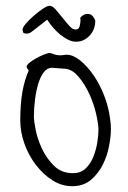

<svg xmlns="http://www.w3.org/2000/svg" viewBox="-20 -667 443 663"><path d="M360 -258Q362 -245 362.5 -237Q363 -229 363 -221Q363 -196 356.5 -162Q350 -128 334.5 -97.5Q319 -67 293.5 -45.5Q268 -24 229 -24Q193 -24 161 -44.5Q129 -65 104 -97.5Q79 -130 64.5 -170.5Q50 -211 50 -251Q50 -309 57.5 -350.5Q65 -392 79 -423Q79 -426 75.5 -429Q72 -432 72 -437Q72 -442 81.5 -450Q91 -458 104.5 -465.5Q118 -473 131.5 -478.5Q145 -484 152 -484Q156 -484 165.5 -480Q175 -476 190 -476Q195 -476 200 -477Q205 -478 211 -478Q232 -478 256.5 -458.5Q281 -439 302.5 -408Q324 -377 339.5 -337.5Q355 -298 360 -258ZM320 -219Q320 -238 312 -273.5Q304 -309 288 -343.5Q272 -378 249.5 -404Q227 -430 199 -430Q197 -430 191.5 -430.5Q186 -431 179 -431.5Q172 -432 166 -432.5Q160 -433 159 -433Q143 -433 131.5 -418Q120 -403 112.5 -379Q105 -355 101 -324Q97 -293 97 -262Q97 -251 103 -219.5Q109 -188 124.5 -154.5Q140 -121 166 -95Q192 -69 232 -69Q259 -69 276 -85.5Q293 -102 302.5 -126Q312 -150 316 -175.5Q320 -201 320 -219ZM309 -593Q309 -582 305 -570Q301 -558 292.5 -547.5Q284 -537 271.5 -530Q259 -523 242 -523Q229 -523 215 -530Q201 -537 188 -547.5Q175 -558 163.5 -571.5Q152 -585 143 -599L89 -557Q81 -551 73 -551Q62 -551 60 -555Q58 -559 58 -566Q58 -572 69.5 -585.5Q81 -599 96.5 -612.5Q112 -626 127.5 -636.5Q143 -647 151 -647Q161 -647 172 -634.5Q183 -622 194 -608Q209 -589 220 -577Q231 -565 241 -565Q252 -565 255 -576.5Q258 -588 258 -598Q258 -600 257.5 -602Q257 -604 257 -606Q265 -614 270.5 -616.5Q276 -619 283 -619Q295 -619 302 -609Q309 -599 309 -593Z"/></svg>

Font: Reenie Beanie
Style: Regular
Weight: 500
Designer: James Grieshaber
Foundry: James Grieshaber
Version: Version 1.000